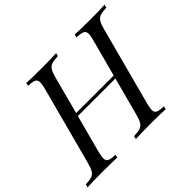

<svg xmlns="http://www.w3.org/2000/svg" viewBox="-187 -934 1160 1160"><g transform="rotate(-45 393.5 -354.0)"><path d="M819.8 -708 814.9 -688Q778.3 -686.5 760.5 -680.2Q742.7 -673.8 732.2 -656.7Q721.7 -639.6 711.9 -602.1L580.1 -106Q571.3 -71.8 571.3 -57.1Q571.3 -42.5 577.9 -34.9Q584.5 -27.3 598.6 -24.2Q612.8 -21 639.2 -20L634.8 0Q592.8 -2.9 506.8 -2.9Q426.8 -2.9 379.9 0L383.8 -20Q419.9 -21.5 438 -27.8Q456.1 -34.2 466.6 -51.3Q477.1 -68.4 486.8 -106L550.8 -346.2H230L166 -106Q157.7 -73.7 157.7 -57.6Q157.7 -43 164.3 -35.2Q170.9 -27.3 185.1 -24.2Q199.2 -21 225.1 -20L221.2 0Q174.3 -2.9 94.2 -2.9Q10.7 -2.9 -33.2 0L-27.8 -20Q7.3 -21.5 24.9 -27.8Q42.5 -34.2 53 -51.5Q63.5 -68.8 73.2 -106L205.1 -602.1Q213.4 -633.8 213.4 -649.9Q213.4 -665 206.5 -672.9Q199.7 -680.7 185.8 -683.8Q171.9 -687 146 -688L150.9 -708Q191.9 -705.1 277.8 -705.1Q357.9 -705.1 405.8 -708L400.9 -688Q364.3 -686.5 346.4 -680.2Q328.6 -673.8 318.1 -656.7Q307.6 -639.6 297.9 -602.1L235.4 -366.2H556.2L619.1 -602.1Q627.9 -632.8 627.9 -649.9Q627.9 -665 621.1 -672.9Q614.3 -680.7 600.1 -683.8Q585.9 -687 560.1 -688L564.9 -708Q610.4 -705.1 690.9 -705.1Q776.4 -705.1 819.8 -708Z"/></g></svg>

Font: TypoPRO Playfair Display
Style: Italic
Weight: 400
Italic angle: -14°
Designer: Claus Eggers Sørensen
Foundry: Claus Eggers Sørensen
Version: Version 1.004;PS 001.004;hotconv 1.0.70;makeotf.lib2.5.58329